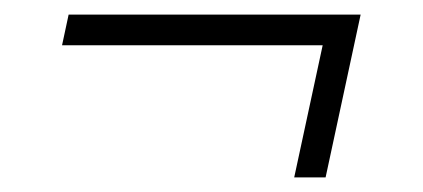

<svg xmlns="http://www.w3.org/2000/svg" viewBox="-20 -296 580 263"><path d="M383 -53 422 -234H65L74 -276H474L426 -53Z"/></svg>

Font: Saira ExtraLight
Style: Italic
Weight: 200
Italic angle: -12°
Designer: Hector Gatti with collaboration of the Omnibus-Type team
Foundry: Omnibus-Type
Version: Version 1.100; ttfautohint (v1.8.3)